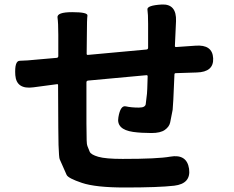

<svg xmlns="http://www.w3.org/2000/svg" viewBox="-20 -799 1040 853"><path d="M534 34Q405 34 344 13.5Q283 -7 276 -22Q260 -57 245 -92Q242 -99 240 -155Q239 -193 239 -231L238 -421Q238 -426 233 -425L128 -411Q53 -401 48 -465Q44 -529 68 -529Q92 -529 163 -536L232 -542Q239 -543 239 -550V-644Q239 -697 235.5 -721Q232 -745 301 -745Q371 -745 368.5 -729.5Q366 -714 366 -651L365 -560Q365 -555 370 -555L631 -579Q638 -580 638 -587V-693Q638 -738 635 -756.5Q632 -775 699 -779Q765 -782 762 -705L757 -595Q757 -590 762 -590L848 -596Q924 -602 927 -540Q930 -479 854 -477L761 -474Q755 -474 755 -468Q749 -321 747 -311Q740 -274 736 -255Q732 -236 712.5 -222Q693 -208 653 -208Q607 -208 571 -213Q496 -224 506 -278Q515 -332 539 -326.5Q563 -321 597 -321Q613 -321 620 -325.5Q627 -330 627.5 -337Q628 -344 633 -383Q634 -387 636 -460Q636 -465 631 -465L371 -441Q364 -440 364 -433V-250Q364 -213 365 -176Q365 -159 369 -148.5Q373 -138 378.5 -125Q384 -112 416.5 -102.5Q449 -93 525 -93Q680 -93 736 -103Q810 -116 820 -49Q829 17 754 26Q685 34 534 34Z"/></svg>

Font: Resource Han Rounded JP
Style: Bold
Weight: 700
Designer: Cyano Hao (round all glyphs); Ryoko NISHIZUKA 西塚涼子 (kana, bopomofo & ideographs); Paul D. Hunt (Latin, Greek & Cyrillic)
Foundry: Cyano Hao
Version: 0.990